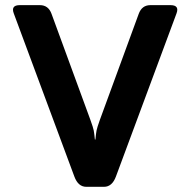

<svg xmlns="http://www.w3.org/2000/svg" viewBox="-20 -720 709 740"><path d="M33.2 -668Q21 -700.2 56.2 -700.2H133.8Q166.5 -700.2 178.7 -666.5L328.1 -258.8Q339.4 -227.5 341.3 -217Q343.3 -206.5 345.7 -182.1H347.7Q350.1 -206.5 352.1 -217Q354 -227.5 365.2 -258.8L514.6 -666.5Q526.9 -700.2 559.6 -700.2H637.2Q672.4 -700.2 660.2 -668L426.8 -39.6Q412.1 0 380.9 0H312.5Q281.2 0 266.6 -39.6Z"/></svg>

Font: Istok Web
Style: Bold
Weight: 700
Designer: Andrey V. Panov
Foundry: Andrey V. Panov
Version: Version 1.0.2g